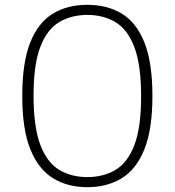

<svg xmlns="http://www.w3.org/2000/svg" viewBox="-20 -769 726 798"><path d="M343 9Q261.5 9 200.8 -28Q140 -65 106.2 -148.2Q72.5 -231.5 72.5 -370Q72.5 -508.5 105.5 -591.8Q138.5 -675 199.2 -712Q260 -749 343 -749Q426 -749 486.8 -712Q547.5 -675 580.5 -591.8Q613.5 -508.5 613.5 -370Q613.5 -231.5 580 -148.2Q546.5 -65 485.5 -28Q424.5 9 343 9ZM343 -33Q410 -33 460.2 -63Q510.5 -93 538.5 -166Q566.5 -239 566.5 -368Q566.5 -499 538.5 -572.8Q510.5 -646.5 460.2 -676.8Q410 -707 343 -707Q276 -707 225.8 -677Q175.5 -647 147.5 -574Q119.5 -501 119.5 -372Q119.5 -241 147.5 -167.2Q175.5 -93.5 225.8 -63.2Q276 -33 343 -33Z"/></svg>

Font: Encode Sans Expanded ExtraLight
Style: Regular
Weight: 200
Width: 7
Designer: Multiple Designers
Foundry: Impallari Type
Version: Version 3.000; ttfautohint (v1.8.3) -l 8 -r 50 -G 200 -x 14 